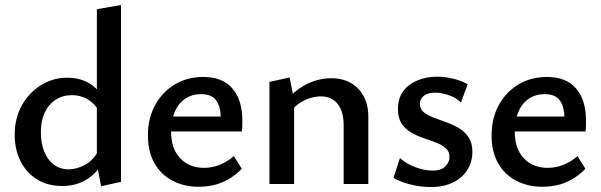

<svg xmlns="http://www.w3.org/2000/svg" viewBox="-20 -739 2414 771"><path d="M230 8Q172 8 129 -18.5Q86 -45 62.5 -91.5Q39 -138 39 -198Q39 -264 67.5 -315.5Q96 -367 144.5 -397Q193 -427 250 -427Q286 -427 316 -415.5Q346 -404 368.5 -381Q391 -358 403 -325L378 -292Q360 -324 331.5 -340.5Q303 -357 269 -357Q232 -357 203.5 -338.5Q175 -320 159.5 -286.5Q144 -253 144 -208Q144 -166 157 -132Q170 -98 195.5 -78.5Q221 -59 256 -59Q286 -59 319.5 -76Q353 -93 376 -135L412 -115Q390 -74 363 -46.5Q336 -19 303 -5.5Q270 8 230 8ZM386 9 369 -80V-702L466 -719V-9Z M778 11Q719 11 672.5 -13.5Q626 -38 600 -84Q574 -130 574 -195Q574 -265 603.5 -318Q633 -371 683 -400.5Q733 -430 796 -430Q874 -430 913.5 -383.5Q953 -337 953 -257Q953 -247 953 -234.5Q953 -222 951 -211H867V-259Q867 -308 849 -334.5Q831 -361 787 -361Q751 -361 723.5 -342.5Q696 -324 681.5 -289.5Q667 -255 667 -210Q667 -142 703.5 -103.5Q740 -65 799 -65Q831 -65 861 -76.5Q891 -88 919 -112L951 -61Q923 -33 893.5 -17Q864 -1 835 5Q806 11 778 11ZM624 -211 635 -271H939V-211Z M1360 0V-236Q1360 -290 1336.5 -321Q1313 -352 1268 -352Q1245 -352 1219 -343Q1193 -334 1171.5 -316.5Q1150 -299 1135 -272L1103 -297Q1129 -340 1162.5 -368.5Q1196 -397 1234 -411Q1272 -425 1311 -425Q1353 -425 1386.5 -407Q1420 -389 1439.5 -354Q1459 -319 1459 -271V0ZM1062 0V-410L1143 -428L1161 -337V0Z M1711 12Q1681 12 1652.5 7Q1624 2 1600 -6.5Q1576 -15 1560 -25L1586 -104Q1612 -81 1648.5 -67.5Q1685 -54 1717 -54Q1752 -54 1768.5 -71Q1785 -88 1785 -108Q1785 -131 1770 -144Q1755 -157 1731 -166.5Q1707 -176 1681 -184.5Q1655 -193 1631 -207Q1607 -221 1592.5 -243Q1578 -265 1578 -301Q1578 -344 1599 -372.5Q1620 -401 1656 -416Q1692 -431 1735 -431Q1767 -431 1800 -423Q1833 -415 1858 -401L1831 -327Q1811 -348 1780 -357.5Q1749 -367 1730 -367Q1696 -367 1681 -353.5Q1666 -340 1666 -322Q1666 -301 1681.5 -288.5Q1697 -276 1720.5 -267Q1744 -258 1771 -248.5Q1798 -239 1822 -225Q1846 -211 1861.5 -188Q1877 -165 1877 -129Q1877 -101 1866.5 -75.5Q1856 -50 1835 -30.5Q1814 -11 1783 0.5Q1752 12 1711 12Z M2158 11Q2099 11 2052.5 -13.5Q2006 -38 1980 -84Q1954 -130 1954 -195Q1954 -265 1983.5 -318Q2013 -371 2063 -400.5Q2113 -430 2176 -430Q2254 -430 2293.5 -383.5Q2333 -337 2333 -257Q2333 -247 2333 -234.5Q2333 -222 2331 -211H2247V-259Q2247 -308 2229 -334.5Q2211 -361 2167 -361Q2131 -361 2103.5 -342.5Q2076 -324 2061.5 -289.5Q2047 -255 2047 -210Q2047 -142 2083.5 -103.5Q2120 -65 2179 -65Q2211 -65 2241 -76.5Q2271 -88 2299 -112L2331 -61Q2303 -33 2273.5 -17Q2244 -1 2215 5Q2186 11 2158 11ZM2004 -211 2015 -271H2319V-211Z"/></svg>

Font: Ysabeau SemiBold
Style: Regular
Weight: 600
Designer: Christian Thalmann (Catharsis Fonts)
Version: Version 2.000;gftools[0.9.27.dev2+g8671c4b]